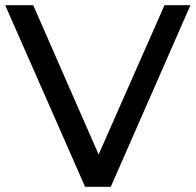

<svg xmlns="http://www.w3.org/2000/svg" viewBox="-21 -720 754 740"><path d="M307 0 -1 -700H107L390 -54H328L613 -700H713L406 0Z"/></svg>

Font: MOST Montserrat Medium
Style: Regular
Weight: 500
Designer: Julieta Ulanovsky
Foundry: Julieta Ulanovsky
Version: Version 8.000;March 11, 2024;FontCreator 15.0.0.2926 64-bit